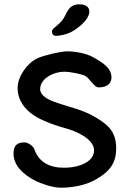

<svg xmlns="http://www.w3.org/2000/svg" viewBox="-20 -873 604 894"><path d="M350 -853C323 -853 304 -843 288 -810C270 -771 256 -765 243 -752C228 -740 222 -735 222 -726C222 -715 228 -706 243 -706C255 -706 295 -713 317 -727C341 -741 396 -779 396 -821C396 -840 378 -853 350 -853ZM521 -181C521 -258 486 -290 428 -325C365 -364 293 -376 230 -400C202 -410 167 -429 167 -458C167 -509 232 -539 278 -539C310 -539 356 -528 372 -522C383 -517 393 -507 403 -494C415 -480 427 -466 439 -466C487 -466 499 -492 499 -512C499 -556 461 -580 413 -607C382 -625 327 -634 292 -634C262 -634 179 -614 153 -601C105 -578 62 -516 62 -463C62 -409 94 -355 167 -319C204 -301 244 -287 284 -276C328 -265 418 -228 418 -173C418 -122 354 -92 277 -92C209 -92 160 -120 141 -176C137 -190 113 -210 94 -210C57 -210 43 -193 43 -158C43 -104 86 -60 149 -29C167 -21 220 1 263 1C319 1 383 -11 429 -39C494 -76 521 -118 521 -181Z"/></svg>

Font: Itim
Style: Regular
Weight: 400
Designer: CadsonDemak Team
Foundry: Pablo Impallari
Version: Version 1.002;PS 001.002;hotconv 1.0.88;makeotf.lib2.5.64775